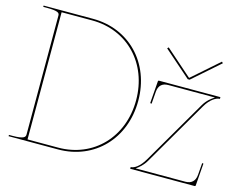

<svg xmlns="http://www.w3.org/2000/svg" viewBox="-103 -920 1352 1079"><g transform="rotate(15 572.5 -380.0)"><path d="M765 -715 758 -707.5 914.5 -570H925.5L1082 -707.5L1075 -715L921.5 -580H918.5ZM760.5 -520C757.5 -520 755.5 -517.5 755.5 -515.5L745.5 -385.5L754 -384.5L759.5 -455.5C762.5 -492 783 -510 817.5 -510H1089C1071.5 -499 1047 -481.5 1028.5 -450L810.5 -76C783.5 -29.5 753.5 -10 732.5 -10V0H1107.5C1109.5 0 1112.5 -1.5 1112.5 -4.5L1122.5 -134.5L1115 -135.5L1109.5 -65.5C1106.5 -29 1085.5 -10 1051 -10H761.5C779.5 -22.5 801.5 -40.5 818.5 -70L1036.5 -444C1064.5 -492.5 1098.5 -510 1118 -510V-520ZM25 -760V-752.5H45C111 -752.5 120 -743 120 -727.5V-35.5C120 -21 113.5 -7.5 45 -7.5H25V0H312.5C524 0 677.5 -159.5 677.5 -380C677.5 -600.5 524 -760 312.5 -760ZM132.5 -750H310C516 -750 665 -594.5 665 -380C665 -165.5 516 -10 310 -10H132.5Z"/></g></svg>

Font: ZnikomitSC
Style: Regular
Weight: 100
Designer: gluk
Foundry: gluk
Version: Version 0.55